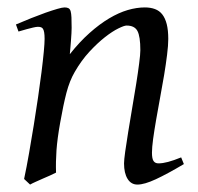

<svg xmlns="http://www.w3.org/2000/svg" viewBox="-20 -477 534 517"><path d="M475.1 -35.2Q430.7 -8.8 399.7 5.6Q368.7 20 350.1 20Q333 20 323.5 4.6Q314 -10.7 314 -37.1Q314 -45.9 317.1 -68.6Q320.3 -91.3 325.2 -121.6Q330.1 -151.9 335.9 -186Q341.8 -220.2 346.7 -251Q351.6 -281.7 354.7 -306.2Q357.9 -330.6 357.9 -341.8Q357.9 -378.9 350.1 -393.6Q342.3 -408.2 320.8 -408.2Q314.5 -408.2 298.6 -400.4Q282.7 -392.6 262.7 -377Q242.7 -361.3 220.9 -337.9Q199.2 -314.5 181.2 -283.2Q167.5 -259.8 158.9 -227.1Q150.4 -194.3 142.1 -147Q134.3 -103.5 132.1 -72.3Q129.9 -41 130.9 -12.2Q124.5 -8.8 115 -4.6Q105.5 -0.5 95.5 3.9Q85.4 8.3 76.2 12.5Q66.9 16.6 61 20L44.9 4.9Q51.8 -27.3 58.3 -64.9Q64.9 -102.5 71 -140.4Q77.1 -178.2 82.5 -215.1Q87.9 -252 91.8 -283Q95.7 -314 97.9 -337.4Q100.1 -360.8 100.1 -372.1Q100.1 -383.3 98.9 -389.9Q97.7 -396.5 95.5 -399.7Q93.3 -402.8 89.8 -403.8Q86.4 -404.8 82 -404.8Q77.6 -404.8 69.1 -402.8Q60.5 -400.9 51.8 -398.4Q41.5 -395.5 29.8 -392.1L22.9 -411.1Q43.5 -419.9 64.2 -428.2Q85 -436.5 103 -442.9Q121.1 -449.2 134.5 -453.1Q147.9 -457 153.8 -457Q160.6 -457 164.6 -454.8Q168.5 -452.6 170.2 -446.8Q171.9 -440.9 172.4 -430.2Q172.9 -419.4 172.9 -401.9Q172.9 -396.5 172.4 -387.2Q171.9 -377.9 171.1 -367.4Q170.4 -356.9 169.4 -346.9Q168.5 -336.9 168 -331.1Q194.3 -364.3 221.2 -388.2Q248 -412.1 273.9 -427.5Q299.8 -442.9 324 -450Q348.1 -457 370.1 -457Q385.3 -457 397.2 -452.6Q409.2 -448.2 417 -438.2Q424.8 -428.2 429 -411.9Q433.1 -395.5 433.1 -372.1Q433.1 -355 429.9 -329.6Q426.8 -304.2 421.9 -274.7Q417 -245.1 411.1 -213.9Q405.3 -182.6 400.4 -154.3Q395.5 -126 392.3 -102.8Q389.2 -79.6 389.2 -65.9Q389.2 -49.3 393.6 -43.2Q397.9 -37.1 406.7 -37.1Q418 -37.1 432.6 -41Q447.3 -44.9 467.8 -53.2Z"/></svg>

Font: Gentium Plus CyrE
Style: Italic
Weight: 400
Italic angle: -8°
Designer: J. Victor Gaultney, Annie Olsen, Iska Routamaa, Becca Hirsbrunner
Foundry: SIL International
Version: Version 5.000